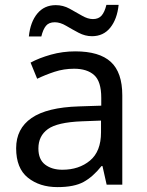

<svg xmlns="http://www.w3.org/2000/svg" viewBox="-20 -755 601 785"><path d="M288 -545Q386 -545 433 -502Q480 -459 480 -365V0H416L399 -76H395Q360 -32 321.5 -11Q283 10 215 10Q142 10 94 -28.5Q46 -67 46 -149Q46 -229 109 -272.5Q172 -316 303 -320L394 -323V-355Q394 -422 365 -448Q336 -474 283 -474Q241 -474 203 -461.5Q165 -449 132 -433L105 -499Q140 -518 188 -531.5Q236 -545 288 -545ZM314 -259Q214 -255 175.5 -227Q137 -199 137 -148Q137 -103 164.5 -82Q192 -61 235 -61Q303 -61 348 -98.5Q393 -136 393 -214V-262ZM98 -606Q104 -665 132.5 -699.5Q161 -734 208 -734Q238 -734 264.5 -719.5Q291 -705 315 -691Q339 -677 360 -677Q383 -677 395.5 -691.5Q408 -706 415 -735H465Q459 -677 431 -642Q403 -607 356 -607Q328 -607 301.5 -621Q275 -635 250.5 -649.5Q226 -664 204 -664Q180 -664 168 -649.5Q156 -635 149 -606Z"/></svg>

Font: Noto Sans Yi
Style: Regular
Weight: 400
Designer: Monotype Design Team
Foundry: Monotype Imaging Inc.
Version: Version 2.002; ttfautohint (v1.8.4.7-5d5b)